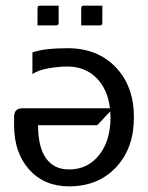

<svg xmlns="http://www.w3.org/2000/svg" viewBox="-20 -656 525 681"><path d="M268 -566V-625Q268 -632 270 -634Q272 -636 279 -636H343V-577Q343 -570 341 -568Q339 -566 332 -566ZM113 -566V-625Q113 -632 115 -634Q117 -636 124 -636H188V-577Q188 -570 186 -568Q184 -566 177 -566ZM371 -261 325 -212H115Q115 -135 143 -95Q171 -55 225 -55Q291 -55 331.5 -106Q372 -157 372 -240Q372 -251 371 -261ZM370 -272Q362 -340 321.5 -380Q281 -420 220 -420Q187 -420 150.5 -413.5Q114 -407 95 -393V-470Q136 -485 220 -485Q326 -485 390.5 -417.5Q455 -350 455 -240Q455 -130 391.5 -62.5Q328 5 225 5Q137 5 83.5 -54.5Q30 -114 30 -212V-242Q30 -272 60 -272Z"/></svg>

Font: Glametrix
Style: Bold
Weight: 700
Designer: gluk
Foundry: gluk
Version: Version 0.40